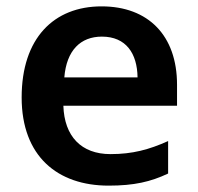

<svg xmlns="http://www.w3.org/2000/svg" viewBox="-20 -573 622 603"><path d="M299 -553C149 -553 48 -453 48 -267C48 -82 161 10 321 10C401 10 453 -2 508 -28V-130C448 -103 396 -89 327 -89C235 -89 182 -145 179 -241H536V-307C536 -461 446 -553 299 -553ZM300 -458C376 -458 411 -405 412 -330H182C189 -415 233 -458 300 -458Z"/></svg>

Font: Noto Sans Balinese SemiBold
Style: Regular
Weight: 600
Designer: Aditya Bayu, David Williams
Foundry: David Williams
Version: Version 2.005